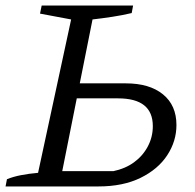

<svg xmlns="http://www.w3.org/2000/svg" viewBox="-27 -671 703 691"><path d="M-7 0 -2 -26Q20 -35 48 -40.5Q76 -46 110 -49L229 -601L117 -622L123 -651H452L447 -624Q413 -616 377 -610.5Q341 -605 306 -601L197 -55H381Q424 -64 455.5 -87Q487 -110 505 -144Q523 -178 523 -217Q523 -317 398 -317H212L223 -371H426Q511 -371 559.5 -331.5Q608 -292 608 -221Q608 -163 575 -112.5Q542 -62 479 -31Q416 0 327 0Z"/></svg>

Font: Piazzolla 24pt
Style: Italic
Weight: 400
Italic angle: -11.3°
Designer: Juan Pablo del Peral
Foundry: Huerta Tipografica
Version: Version 2.005